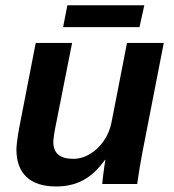

<svg xmlns="http://www.w3.org/2000/svg" viewBox="-20 -689 651 719"><path d="M373 -90.3Q335.9 -38.1 291.7 -14.4Q247.6 9.3 190.9 9.3Q116.7 9.3 79.1 -26.4Q41.5 -62 41.5 -129.4Q41.5 -137.7 43.2 -153.1Q44.9 -168.5 47.4 -184.6Q49.8 -200.7 51.8 -209.5L113.8 -528.3H250L192.4 -237.8Q179.7 -176.8 179.7 -157.2Q179.7 -94.2 253.9 -94.2Q287.1 -94.2 317.1 -112.3Q347.2 -130.4 368.9 -161.9Q390.6 -193.4 397.9 -232.4L455.6 -528.3H593.3L512.2 -112.8Q508.3 -93.3 503.7 -65.2Q499 -37.1 493.7 0H362.8Q362.8 -2.9 365 -21.7Q367.2 -40.5 370.1 -61.3Q373 -82 374.5 -90.3ZM520.5 -669.4 502.4 -587.4H216.3L232.4 -669.4Z"/></svg>

Font: Arimo
Style: Italic
Weight: 400
Italic angle: -12°
Designer: Steve Matteson
Foundry: Monotype Imaging Inc.
Version: Version 1.33